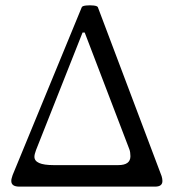

<svg xmlns="http://www.w3.org/2000/svg" viewBox="-20 -694 646 714"><path d="M52 0Q22 0 22 -21Q22 -27 23.5 -31.5Q25 -36 27 -43L284 -667Q286 -672 300 -673.5Q314 -675 328 -673.5Q342 -672 344 -667L581 -39Q584 -29 584 -21Q584 0 557 0ZM179 -80H420Q465 -80 465 -113Q465 -120 464 -127Q463 -134 461 -139L295 -573H287L114 -136Q108 -120 108 -111Q108 -80 179 -80Z"/></svg>

Font: Junicode Two Beta Condensed
Style: Regular
Weight: 400
Width: 3
Designer: Peter S. Baker
Foundry: Briery Creek Software
Version: Version 1.053; ttfautohint (v1.8.4)